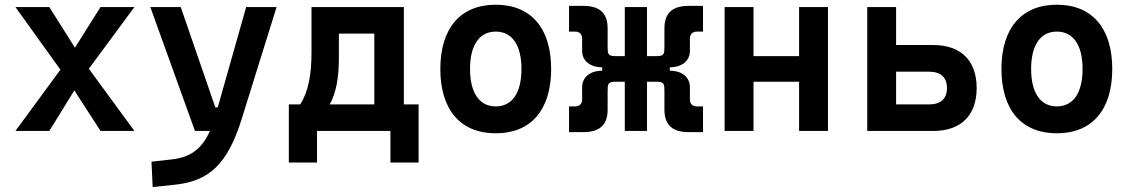

<svg xmlns="http://www.w3.org/2000/svg" viewBox="-20 -547 4728 802"><path d="M44.4 0H186L290.5 -169.4L399.9 0H541.5L351.1 -259.8L541.5 -517.6H399.9L293 -347.7L186 -517.6H44.4L232.4 -255.9Z M617.7 234.4 710.4 224.6C853 209.5 929.2 140.1 988.3 -45.9L1135.3 -517.6H1008.3L889.6 -98.6H879.4L734.9 -517.6H607.9L794.4 0H856.9C822.3 76.7 774.9 109.9 698.7 118.7L612.8 128.4Z M1186.5 131.8H1304.2V0H1610.8V131.8H1728.5V-110.8H1667V-517.6H1281.2V-329.1C1281.2 -233.9 1267.6 -162.6 1233.9 -110.8H1186.5ZM1543.5 -110.8H1357.4C1384.8 -160.6 1395.5 -224.6 1395.5 -305.7V-406.7H1543.5Z M2050.8 9.8C2197.8 9.8 2282.2 -87.9 2282.2 -258.8C2282.2 -429.7 2197.8 -527.3 2050.8 -527.3C1903.8 -527.3 1819.3 -429.7 1819.3 -258.8C1819.3 -87.9 1903.8 9.8 2050.8 9.8ZM2050.8 -102.5C1982.4 -102.5 1943.4 -159.2 1943.4 -258.8C1943.4 -358.9 1982.4 -415 2050.8 -415C2119.1 -415 2158.2 -358.9 2158.2 -258.8C2158.2 -159.2 2119.1 -102.5 2050.8 -102.5Z M2356.9 4.9H2416.5C2482.4 4.9 2518.1 -22.9 2518.1 -88.9V-161.1C2518.1 -161.6 2518.1 -162.1 2518.1 -162.6C2518.1 -196.8 2518.1 -205.6 2552.7 -205.6H2589.8V0H2682.6V-205.6H2720.7C2755.4 -205.6 2755.4 -196.8 2755.4 -162.6C2755.4 -162.1 2755.4 -161.6 2755.4 -161.1V-88.9C2755.4 -22.9 2791 4.9 2856.9 4.9H2916.5V-102.5H2890.6C2876 -102.5 2861.8 -110.8 2861.8 -131.3V-182.1C2861.8 -224.1 2830.6 -247.6 2791 -251L2777.8 -252V-265.6L2791 -266.6C2830.6 -270 2861.8 -293.5 2861.8 -335.4V-386.2C2861.8 -406.7 2876 -415 2890.6 -415H2916.5V-522.5H2856.9C2791 -522.5 2755.4 -494.6 2755.4 -428.7V-356.9C2755.4 -356.4 2755.4 -356 2755.4 -355.5C2755.4 -321.3 2755.4 -312.5 2720.7 -312.5H2682.6V-517.6H2589.8V-312.5H2552.7C2518.1 -312.5 2518.1 -321.3 2518.1 -355.5C2518.1 -356 2518.1 -356.4 2518.1 -356.9V-428.7C2518.1 -494.6 2482.4 -522.5 2416.5 -522.5H2356.9V-415H2382.8C2397.5 -415 2411.6 -406.7 2411.6 -386.2V-335.4C2411.6 -293.5 2442.9 -270 2482.4 -266.6L2495.6 -265.6V-252L2482.4 -251C2442.9 -247.6 2411.6 -224.1 2411.6 -182.1V-131.3C2411.6 -110.8 2397.5 -102.5 2382.8 -102.5H2356.9Z M3317.9 0H3438.5V-517.6H3317.9V-312.5H3127.4V-517.6H3006.8V0H3127.4V-205.6H3317.9Z M3602.5 0H3878.9C3994.1 0 4059.6 -65.4 4059.6 -179.2C4059.6 -293.5 3994.1 -358.9 3878.9 -358.9H3723.1V-517.6H3602.5ZM3723.1 -110.8V-247.6H3860.8C3909.7 -247.6 3935.5 -223.6 3935.5 -179.2C3935.5 -134.8 3909.7 -110.8 3860.8 -110.8Z M4394.5 9.8C4541.5 9.8 4626 -87.9 4626 -258.8C4626 -429.7 4541.5 -527.3 4394.5 -527.3C4247.6 -527.3 4163.1 -429.7 4163.1 -258.8C4163.1 -87.9 4247.6 9.8 4394.5 9.8ZM4394.5 -102.5C4326.2 -102.5 4287.1 -159.2 4287.1 -258.8C4287.1 -358.9 4326.2 -415 4394.5 -415C4462.9 -415 4502 -358.9 4502 -258.8C4502 -159.2 4462.9 -102.5 4394.5 -102.5Z"/></svg>

Font: Cascadia Code NF SemiBold
Style: Regular
Weight: 600
Monospace: yes
Designer: Aaron Bell
Foundry: Saja Typeworks
Version: Version 2404.023